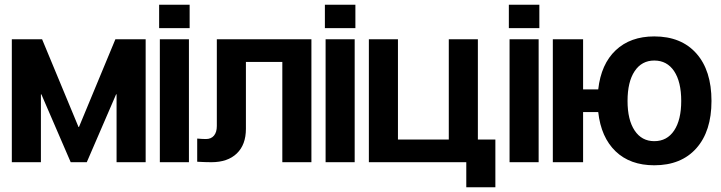

<svg xmlns="http://www.w3.org/2000/svg" viewBox="-20 -686 3049 812"><path d="M312 -149H314L468 -520H596V0H473V-287H471L347 0H279L155 -287H153V0H30V-520H158Z M779 0H656V-520H779ZM782 -666V-567H653V-666Z M1297 0H1174V-424H1020V-141Q1020 -74 981.5 -37Q943 0 874 0Q848 0 814 -2V-100Q836 -98 851 -98Q873 -98 885 -112.5Q897 -127 897 -153V-520H1297Z M1480 0H1357V-520H1480ZM1483 -666V-567H1354V-666Z M1663 -96H1878V-520H2001V-96H2075V106H1952V0H1540V-520H1663Z M2258 0H2135V-520H2258ZM2261 -666V-567H2132V-666Z M2318 0V-520H2446V-308H2510Q2522 -415 2584 -473.5Q2646 -532 2747 -532Q2861 -532 2925 -460Q2989 -388 2989 -259Q2989 -131 2925 -59Q2861 13 2747 13Q2645 13 2583.5 -46Q2522 -105 2510 -212H2446V0ZM2747 -89Q2801 -89 2831 -134Q2861 -179 2861 -259Q2861 -340 2831 -385Q2801 -430 2747 -430Q2694 -430 2664 -385Q2634 -340 2634 -259Q2634 -179 2664 -134Q2694 -89 2747 -89Z"/></svg>

Font: Non Bureau Medium
Style: Regular
Weight: 500
Designer: Jona Saucedo
Foundry: Non Foundry
Version: Version 1.000; ttfautohint (v1.8.4)